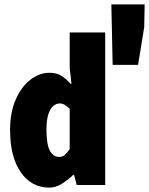

<svg xmlns="http://www.w3.org/2000/svg" viewBox="-20 -844 680 876"><path d="M205 12Q123 12 74.5 -58.5Q26 -129 26 -250Q26 -332 52 -390.5Q78 -449 119 -480.5Q160 -512 205 -512Q238 -512 259.5 -498.5Q281 -485 302 -462H306L298 -534V-696H460V0H330L318 -46H314Q290 -23 262 -5.5Q234 12 205 12ZM250 -128Q265 -128 275 -136.5Q285 -145 298 -164V-348Q285 -359 275 -365.5Q265 -372 252 -372Q237 -372 223 -360.5Q209 -349 200.5 -322.5Q192 -296 192 -252Q192 -185 207.5 -156.5Q223 -128 250 -128ZM494 -548 488 -824H640L638 -720L610 -548Z"/></svg>

Font: Source Code Pro ExtraLight Black
Style: Regular
Weight: 900
Monospace: yes
Version: Version 1.018;hotconv 1.0.116;makeotfexe 2.5.65601